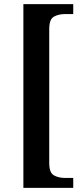

<svg xmlns="http://www.w3.org/2000/svg" viewBox="-20 -780 408 928"><path d="M93 128V-760H334V-712H294Q263 -712 240.5 -699.5Q218 -687 218 -640V8Q218 55 240.5 67.5Q263 80 294 80H334V128Z"/></svg>

Font: Noto Serif SemiCondensed SemiBold
Style: Regular
Weight: 600
Width: 4
Designer: Monotype Design Team
Foundry: Monotype Imaging Inc.
Version: Version 2.013; ttfautohint (v1.8.4.7-5d5b)